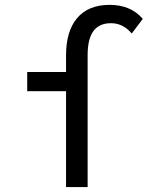

<svg xmlns="http://www.w3.org/2000/svg" viewBox="-20 -762 626 782"><path d="M249 0V-390.6H90.8V-468.8H249V-536.6Q249 -634.3 293.5 -687.5Q338.9 -742.2 426.8 -742.2Q512.7 -742.2 561.5 -685.1L516.6 -625.5Q481.4 -667.5 432.1 -667.5Q385.3 -667.5 361.8 -637.2Q336.9 -605.5 336.9 -536.6V0Z"/></svg>

Font: Consola Mono
Style: Book
Weight: 400
Monospace: yes
Designer: Wojciech Kalinowski "wmk69" (wmk69@o2.pl)
Foundry: Wojciech Kalinowski "wmk69" (wmk69@o2.pl)
Version: Version 2.1.0